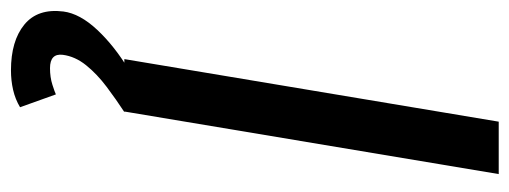

<svg xmlns="http://www.w3.org/2000/svg" viewBox="-360 -424 952 359"><g transform="rotate(90 116.5 -244.0)"><path d="M47 0 164 -700H262L145 0ZM68 212Q13 212 -17.5 187Q-48 162 -42 114Q-38 83 -7.5 50.5Q23 18 68 -9L146 0Q123 15 99 33Q75 51 58.5 71.5Q42 92 39 115Q36 139 64 139Q81 139 95 134.5Q109 130 113 128L137 195Q122 204 104.5 208Q87 212 68 212Z"/></g></svg>

Font: Figtree Medium
Style: Italic
Weight: 500
Italic angle: -9.5°
Foundry: Erik Kennedy
Version: Version 2.001; ttfautohint (v1.8.4.7-5d5b);gftools[0.9.27]